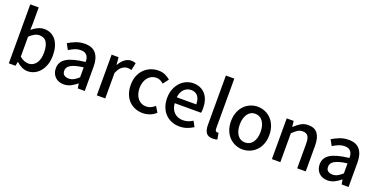

<svg xmlns="http://www.w3.org/2000/svg" viewBox="-21 -1611 4796 2438"><g transform="rotate(20 2377.0 -392.0)"><path d="M87 -797H201V-586L198 -492L201 -495Q236 -524 277.5 -544Q319 -564 362 -564Q414 -564 454.5 -544Q495 -524 522.5 -487.5Q550 -451 564.5 -399.5Q579 -348 579 -285Q579 -214 559.5 -158.5Q540 -103 507.5 -65Q475 -27 432.5 -7Q390 13 343 13Q305 13 265.5 -5Q226 -23 191 -56H188L177 0H87ZM201 -132Q233 -104 264 -93Q295 -82 321 -82Q381 -82 421 -133.5Q461 -185 461 -282Q461 -369 431 -418.5Q401 -468 332 -468Q269 -468 201 -401Z M831 13Q795 13 765.5 2Q736 -9 714.5 -30Q693 -51 681 -80.5Q669 -110 669 -146Q669 -235 747.5 -283Q826 -331 998 -350Q998 -374 993 -396Q988 -418 976 -434.5Q964 -451 943.5 -460.5Q923 -470 893 -470Q849 -470 809 -453.5Q769 -437 734 -414L691 -492Q734 -519 790.5 -541.5Q847 -564 913 -564Q1016 -564 1064.5 -502.5Q1113 -441 1113 -331V0H1019L1009 -63H1006Q968 -31 924.5 -9Q881 13 831 13ZM866 -78Q902 -78 933 -94.5Q964 -111 998 -142V-277Q937 -270 895 -258Q853 -246 827.5 -230.5Q802 -215 791 -196Q780 -177 780 -154Q780 -113 804.5 -95.5Q829 -78 866 -78Z M1276 -550H1370L1379 -451H1383Q1412 -505 1452.5 -534.5Q1493 -564 1538 -564Q1558 -564 1572.5 -561Q1587 -558 1600 -552L1579 -452Q1565 -457 1553 -459Q1541 -461 1524 -461Q1490 -461 1453 -435Q1416 -409 1390 -343V0H1276Z M1898 13Q1842 13 1794 -6.5Q1746 -26 1710.5 -62.5Q1675 -99 1655 -152.5Q1635 -206 1635 -274Q1635 -343 1657 -397Q1679 -451 1716.5 -488Q1754 -525 1803.5 -544.5Q1853 -564 1907 -564Q1960 -564 1999 -545.5Q2038 -527 2068 -501L2011 -426Q1988 -446 1964.5 -457.5Q1941 -469 1912 -469Q1878 -469 1849 -455Q1820 -441 1799 -415.5Q1778 -390 1766 -354Q1754 -318 1754 -274Q1754 -231 1765.5 -195Q1777 -159 1797 -134Q1817 -109 1846 -95Q1875 -81 1909 -81Q1944 -81 1974 -95.5Q2004 -110 2029 -131L2075 -55Q2038 -21 1992 -4Q1946 13 1898 13Z M2394 13Q2338 13 2289 -6.5Q2240 -26 2204 -62.5Q2168 -99 2147 -152.5Q2126 -206 2126 -274Q2126 -341 2147 -395Q2168 -449 2203 -486.5Q2238 -524 2283.5 -544Q2329 -564 2377 -564Q2432 -564 2473.5 -545Q2515 -526 2543.5 -492Q2572 -458 2586.5 -410Q2601 -362 2601 -303Q2601 -286 2599.5 -270.5Q2598 -255 2596 -245H2239Q2246 -166 2291.5 -121.5Q2337 -77 2409 -77Q2446 -77 2478 -87.5Q2510 -98 2540 -118L2580 -45Q2542 -20 2495 -3.5Q2448 13 2394 13ZM2502 -324Q2502 -396 2470.5 -435Q2439 -474 2379 -474Q2353 -474 2329 -464Q2305 -454 2286 -435Q2267 -416 2254.5 -388Q2242 -360 2238 -324Z M2844 13Q2781 13 2755.5 -24.5Q2730 -62 2730 -129V-797H2844V-123Q2844 -100 2852.5 -90.5Q2861 -81 2872 -81Q2876 -81 2879.5 -81Q2883 -81 2891 -83L2906 4Q2895 8 2880 10.5Q2865 13 2844 13Z M3247 13Q3196 13 3149.5 -6.5Q3103 -26 3067 -62.5Q3031 -99 3010 -152.5Q2989 -206 2989 -274Q2989 -343 3010 -397Q3031 -451 3067 -488Q3103 -525 3149.5 -544.5Q3196 -564 3247 -564Q3299 -564 3346 -544.5Q3393 -525 3429 -488Q3465 -451 3486 -397Q3507 -343 3507 -274Q3507 -206 3486 -152.5Q3465 -99 3429 -62.5Q3393 -26 3346 -6.5Q3299 13 3247 13ZM3247 -81Q3313 -81 3351 -133.5Q3389 -186 3389 -274Q3389 -362 3351 -415.5Q3313 -469 3247 -469Q3215 -469 3189.5 -455Q3164 -441 3146 -415.5Q3128 -390 3118 -354Q3108 -318 3108 -274Q3108 -186 3145.5 -133.5Q3183 -81 3247 -81Z M3736 -550 3745 -474H3749Q3787 -511 3830.5 -537.5Q3874 -564 3931 -564Q4019 -564 4059 -508Q4099 -452 4099 -346V0H3984V-332Q3984 -404 3962 -434.5Q3940 -465 3891 -465Q3853 -465 3823 -446Q3793 -427 3756 -390V0H3642V-550Z M4396 13Q4360 13 4330.5 2Q4301 -9 4279.5 -30Q4258 -51 4246 -80.5Q4234 -110 4234 -146Q4234 -235 4312.5 -283Q4391 -331 4563 -350Q4563 -374 4558 -396Q4553 -418 4541 -434.5Q4529 -451 4508.5 -460.5Q4488 -470 4458 -470Q4414 -470 4374 -453.5Q4334 -437 4299 -414L4256 -492Q4299 -519 4355.5 -541.5Q4412 -564 4478 -564Q4581 -564 4629.5 -502.5Q4678 -441 4678 -331V0H4584L4574 -63H4571Q4533 -31 4489.5 -9Q4446 13 4396 13ZM4431 -78Q4467 -78 4498 -94.5Q4529 -111 4563 -142V-277Q4502 -270 4460 -258Q4418 -246 4392.5 -230.5Q4367 -215 4356 -196Q4345 -177 4345 -154Q4345 -113 4369.5 -95.5Q4394 -78 4431 -78Z"/></g></svg>

Font: Kinto Sans Med
Style: Regular
Weight: 500
Designer: Authors: Ryoko NISHIZUKA  (kana & ideographs); Paul D. Hunt (Latin, Greek & Cyrillic); Wenlong ZHANG  (bopomofo); Sandol
Foundry: Adobe Systems Incorporated, ookami Inc.
Version: Version 0.001